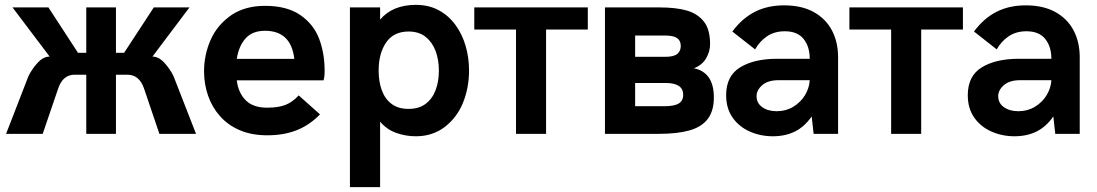

<svg xmlns="http://www.w3.org/2000/svg" viewBox="-20 -550 4506 789"><path d="M785.5 0H635L572.5 -184.5Q553.5 -242.5 504 -243H456.5V0H334.5V-243H286.5Q237.5 -243 218.5 -184.5L155.5 0H5L96.5 -236Q110.5 -265.5 134.2 -291.5Q158 -317.5 184 -317.5L31.5 -519.5H179L300.5 -333H334.5V-519.5H456.5V-333H490L612 -519.5H758.5L606.5 -317.5Q632.5 -317.5 656.2 -291.2Q680 -265 693.5 -236Z M1078.5 6Q1014 6 965.2 -15Q916.5 -36 884 -72.8Q851.5 -109.5 835 -157Q818.5 -204.5 818.5 -257Q818.5 -324.5 845.5 -386Q872.5 -447.5 931.5 -488.5Q988 -526 1069 -526Q1158.5 -526 1213.2 -488.8Q1268 -451.5 1291 -391.8Q1314 -332 1314 -259Q1314 -232.5 1309.5 -220H953Q959 -169 989.5 -138.2Q1020 -107.5 1077.5 -107.5Q1124 -107.5 1153.2 -119Q1182.5 -130.5 1207.5 -158L1295 -80Q1253 -36.5 1200 -15.2Q1147 6 1078.5 6ZM1189.5 -308Q1176 -423.5 1069 -423.5Q1016.5 -423.5 988.8 -391.8Q961 -360 953 -308Z M1542 219H1418V-519.5H1542V-469.5Q1593.5 -530 1689 -530Q1742 -530 1782.8 -508Q1823.5 -486 1851.2 -448.2Q1879 -410.5 1893.2 -362Q1907.5 -313.5 1907.5 -260Q1907.5 -190 1882.8 -128.2Q1858 -66.5 1806 -27Q1756 10 1689 10Q1646.5 10 1607.8 -4Q1569 -18 1542 -50ZM1659 -102.5Q1701.5 -102.5 1729 -123.2Q1756.5 -144 1770 -179.5Q1783.5 -215 1783.5 -260Q1783.5 -304.5 1770 -340.5Q1756.5 -376.5 1729 -398.5Q1701.5 -420.5 1659 -420.5Q1598 -420.5 1567 -375.8Q1536 -331 1536 -260Q1536 -214.5 1549 -179Q1562 -143.5 1589.2 -123Q1616.5 -102.5 1659 -102.5Z M2224 0H2100.5V-428.5H1929V-519.5H2395.5V-428.5H2224Z M2689 0H2466V-519.5H2690Q2758 -519.5 2802.2 -506.8Q2846.5 -494 2872.2 -461.8Q2898 -429.5 2898 -368.5Q2898 -338.5 2881.8 -310.5Q2865.5 -282.5 2831.5 -269.5Q2913.5 -252.5 2913.5 -149.5Q2913.5 -94 2888.2 -61Q2863 -28 2813 -14Q2763 0 2689 0ZM2713.5 -316.5Q2748.5 -316.5 2763 -328.2Q2777.5 -340 2777.5 -361.5Q2777.5 -382.5 2762.8 -393.2Q2748 -404 2712.5 -404H2590V-316.5ZM2709.5 -113.5Q2751 -113.5 2769.2 -124.8Q2787.5 -136 2787.5 -160.5Q2787.5 -209 2715 -209H2590V-113.5Z M3156 10Q3105 10 3061 -9.5Q3017 -29 2990.5 -66.8Q2964 -104.5 2964 -159Q2964 -238 3021.5 -273.2Q3079 -308.5 3174 -308.5H3307.5Q3307.5 -358.5 3282.2 -390Q3257 -421.5 3205 -421.5Q3162 -421.5 3131.5 -400.5Q3101 -379.5 3083 -347L2989.5 -420.5Q3029.5 -474.5 3081.5 -501.2Q3133.5 -528 3202.5 -528Q3274 -528 3323.5 -500.8Q3373 -473.5 3398.5 -425.5Q3424 -377.5 3424 -315V0H3323.5L3315.5 -71.5Q3286 -29 3246.5 -9.5Q3207 10 3156 10ZM3172 -93Q3209.5 -93 3239.8 -111.2Q3270 -129.5 3287.8 -158.5Q3305.5 -187.5 3307.5 -220.5H3179.5Q3136 -220.5 3112.5 -200.2Q3089 -180 3089 -154.5Q3089 -126.5 3112.2 -109.8Q3135.5 -93 3172 -93Z M3765.5 0H3642V-428.5H3470.5V-519.5H3937V-428.5H3765.5Z M4149 10Q4098 10 4054 -9.5Q4010 -29 3983.5 -66.8Q3957 -104.5 3957 -159Q3957 -238 4014.5 -273.2Q4072 -308.5 4167 -308.5H4300.5Q4300.5 -358.5 4275.2 -390Q4250 -421.5 4198 -421.5Q4155 -421.5 4124.5 -400.5Q4094 -379.5 4076 -347L3982.5 -420.5Q4022.5 -474.5 4074.5 -501.2Q4126.5 -528 4195.5 -528Q4267 -528 4316.5 -500.8Q4366 -473.5 4391.5 -425.5Q4417 -377.5 4417 -315V0H4316.5L4308.5 -71.5Q4279 -29 4239.5 -9.5Q4200 10 4149 10ZM4165 -93Q4202.5 -93 4232.8 -111.2Q4263 -129.5 4280.8 -158.5Q4298.5 -187.5 4300.5 -220.5H4172.5Q4129 -220.5 4105.5 -200.2Q4082 -180 4082 -154.5Q4082 -126.5 4105.2 -109.8Q4128.5 -93 4165 -93Z"/></svg>

Font: Acari Sans
Style: Bold
Weight: 700
Designer: Alfredo Marco Pradil and Stefan Peev (font) & Cristiano Sobral (main changes)
Foundry: Alfredo Marco Pradil and Stefan Peev (font) & Cristiano Sobral (main changes)
Version: Version 1.063; ttfautohint (v1.8.3)